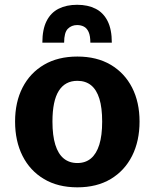

<svg xmlns="http://www.w3.org/2000/svg" viewBox="-20 -776 649 806"><path d="M304.8 10.4Q223.1 10.4 164.6 -24.5Q106 -59.4 74.6 -121.6Q43.3 -183.8 43.3 -265.8Q43.3 -347.2 74.7 -408.5Q106.2 -469.8 164.7 -504.2Q223.3 -538.6 304.8 -538.6Q386.2 -538.6 444.6 -504.2Q502.9 -469.8 534.4 -408.5Q565.8 -347.2 565.8 -265.8Q565.8 -183.8 534.5 -121.6Q503.1 -59.4 444.8 -24.5Q386.4 10.4 304.8 10.4ZM304.8 -91.6Q338.7 -91.6 361.8 -110.9Q384.9 -130.3 396.9 -168.8Q408.9 -207.3 408.9 -265.6Q408.9 -323.6 397.2 -361.5Q385.4 -399.4 362.3 -418.1Q339.1 -436.7 304.8 -436.7Q253.4 -436.7 226.8 -394.7Q200.2 -352.6 200.2 -265.6Q200.2 -207 212.2 -168.4Q224.2 -129.7 247.6 -110.6Q270.9 -91.6 304.8 -91.6ZM157.8 -597Q157.8 -652.5 175.5 -687.6Q193.2 -722.7 226 -739.3Q258.8 -755.9 303.9 -755.9Q348.9 -755.9 381.4 -739.3Q414 -722.7 431.7 -687.6Q449.4 -652.5 449.4 -597H359.3Q359.3 -625.4 352.1 -641.5Q344.9 -657.6 332.4 -664.2Q319.8 -670.8 303.9 -670.8Q280.4 -670.8 264.8 -655.2Q249.2 -639.6 249.2 -597Z"/></svg>

Font: Comme
Style: Regular
Weight: 400
Designer: Vernon Adams
Foundry: Vernon Adams
Version: Version 1.000;gftools[0.9.27]